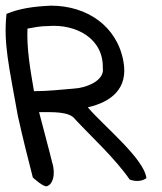

<svg xmlns="http://www.w3.org/2000/svg" viewBox="-68 -626 571 678"><path d="M-5 -217C12 -141 30 -68 48 1C63 13 75 26 94 32C118 30 130 -11 116 -53C105 -99 89 -156 70 -230C120 -230 178 -233 198 -204C254 -144 339 -66 390 8C413 17 436 13 449 3C441 -66 299 -180 242 -247C325 -266 385 -313 368 -408C346 -534 239 -606 112 -606C48 -603 1 -596 -45 -577C-56 -473 -37 -396 -5 -217ZM52 -304C38 -385 26 -457 29 -525C52 -529 73 -534 102 -534C201 -542 297 -490 295 -387C303 -341 236 -315 191 -313C151 -310 103 -304 52 -304Z"/></svg>

Font: Snowfall
Style: OpObl
Weight: 400
Designer: Jasper
Foundry: Cannot Into Space Fonts
Version: Version 0.9